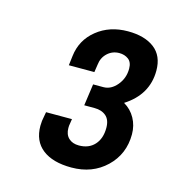

<svg xmlns="http://www.w3.org/2000/svg" viewBox="-67 -857 442 487"><g transform="rotate(15 153.5 -613.5)"><path d="M59 -510Q59 -523 62 -536L64 -547H132L130 -534Q129 -530 129 -523Q129 -506 139 -496.5Q149 -487 166 -487Q192 -487 207 -503.5Q222 -520 222 -548Q222 -569 210.5 -579Q199 -589 180 -589H153L161 -646H188Q208 -646 223.5 -664.5Q239 -683 239 -708Q239 -725 229 -732.5Q219 -740 205 -740Q187 -740 174 -728Q161 -716 159 -697L156 -677H89L92 -702Q97 -745 130.5 -772Q164 -799 212 -799Q256 -799 281.5 -779.5Q307 -760 307 -721Q307 -658 249 -621Q268 -610 278.5 -591Q289 -572 289 -549Q289 -497 253 -462.5Q217 -428 162 -428Q113 -428 86 -449Q59 -470 59 -510Z"/></g></svg>

Font: Archivo Narrow Medium
Style: Italic
Weight: 500
Italic angle: -8°
Designer: Hector Gatti
Foundry: Omnibus-Type
Version: Version 2.001